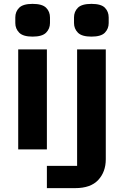

<svg xmlns="http://www.w3.org/2000/svg" viewBox="-20 -771 640 991"><path d="M74 -516H222V0H74ZM222 85H378V-516H526V51Q526 116 487 158Q448 200 368 200H222ZM148 -582Q99 -582 79 -602.5Q59 -623 59 -652V-681Q59 -711 79 -731Q99 -751 148 -751Q198 -751 218 -731Q238 -711 238 -681V-652Q238 -623 218 -602.5Q198 -582 148 -582ZM452 -582Q402 -582 382 -602.5Q362 -623 362 -652V-681Q362 -711 382 -731Q402 -751 452 -751Q502 -751 521.5 -731Q541 -711 541 -681V-652Q541 -623 521.5 -602.5Q502 -582 452 -582Z"/></svg>

Font: Lilex
Style: Regular
Weight: 400
Monospace: yes
Designer: Mike Abbink, Paul van der Laan, Pieter van Rosmalen, Mikhael Khrustik
Foundry: Mikhael Khrustik
Version: Version 2.510